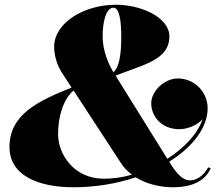

<svg xmlns="http://www.w3.org/2000/svg" viewBox="-20 -780 909 810"><path d="M869 -70.5 858 -74C839.5 -38 808 -19 782 -19C745.5 -19 718 -59 696 -94.5L694 -98C794 -160.5 856 -242.5 856 -323.5C856 -389.5 803 -449 730 -449C673 -449 618 -395 618 -344.5C618 -289.5 661 -235 736 -235C774 -235 812 -252.5 834.5 -277C814.5 -216.5 758.5 -156.5 686 -110L467.5 -461C589.5 -508.5 694.5 -528.5 694.5 -626.5C694.5 -706.5 576 -760 469 -760C333.5 -760 208.5 -683 208.5 -583C208.5 -548 219 -506.5 243.5 -469.5L282 -410.5C143 -355 20 -298 20 -160C20 -37 146.5 10 289.5 10C384 10 473.5 -5.5 552.5 -32C594.5 -6 649 10 710 10C804 10 850 -26.5 869 -70.5ZM413 -626.5C413 -679.5 424.5 -747.5 459 -747.5C484 -747.5 491.5 -689.5 491.5 -628C491.5 -553 484.5 -498.5 458.5 -475C422 -536 413 -592.5 413 -626.5ZM225 -214.5C225 -289.5 248 -363.5 290.5 -398L491 -91C502.5 -73 518 -57 536.5 -43C497.5 -32 457.5 -26 419 -26C290 -26 225 -130.5 225 -214.5Z"/></svg>

Font: Bodoni* 16pt Fatface
Style: Italic
Weight: 900
Italic angle: -13°
Version: Version 2.3